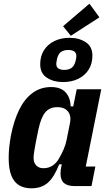

<svg xmlns="http://www.w3.org/2000/svg" viewBox="-20 -1009 583 1041"><path d="M476 0H386Q346 0 327 -16.5Q308 -33 308 -69Q308 -77 309 -84Q310 -91 312 -103L315 -118H301Q273 -47 238.5 -17.5Q204 12 150 12Q111 12 83.5 -4.5Q56 -21 41.5 -57Q27 -93 27 -153Q27 -184 30.5 -214.5Q34 -245 39 -273Q55 -355 84 -414Q113 -473 156.5 -505Q200 -537 257 -537Q310 -537 336 -508Q362 -479 363 -432H377L396 -525H529L445 -106H497ZM216 -97Q243 -97 264 -110.5Q285 -124 299 -148Q313 -172 324.5 -198Q336 -224 341 -250L359 -340Q365 -368 358 -387.5Q351 -407 334 -417.5Q317 -428 291 -428Q249 -428 225.5 -400Q202 -372 188 -306L174 -237Q170 -215 166 -190.5Q162 -166 162 -153Q162 -137 168 -124.5Q174 -112 186 -104.5Q198 -97 216 -97ZM519 -915 364 -815 322 -867 465 -989ZM321 -564Q271 -564 234.5 -587.5Q198 -611 198 -661Q198 -704 218 -736Q238 -768 274 -786Q310 -804 358 -804Q408 -804 444.5 -780.5Q481 -757 481 -707Q481 -664 461 -632Q441 -600 405 -582Q369 -564 321 -564ZM328 -630Q352 -630 367.5 -640.5Q383 -651 390 -679Q392 -686 393 -693.5Q394 -701 394 -704Q394 -723 382 -730.5Q370 -738 351 -738Q327 -738 311.5 -728Q296 -718 289 -689Q288 -682 286.5 -674.5Q285 -667 285 -664Q285 -645 297 -637.5Q309 -630 328 -630Z"/></svg>

Font: IBM Plex Sans Condensed
Style: Bold Italic
Weight: 700
Width: 3
Italic angle: -11.31°
Designer: Mike Abbink, Paul van der Laan, Pieter van Rosmalen
Foundry: Bold Monday
Version: Version 3.201